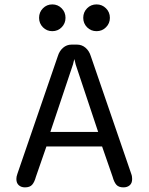

<svg xmlns="http://www.w3.org/2000/svg" viewBox="-20 -820 659 850"><path d="M90.5 9.5Q74 9.5 63.2 0Q52.5 -9.5 52.5 -27.5Q52.5 -32.5 53.5 -38.2Q54.5 -44 57 -50.5L236 -571.5Q243 -594.5 259.2 -608.5Q275.5 -622.5 296.5 -622.5H321Q342.5 -622.5 358.8 -608.5Q375 -594.5 382 -571.5L561 -50.5Q563.5 -44 564.2 -38.2Q565 -32.5 565 -27.5Q565 -9 554.2 0.2Q543.5 9.5 526.5 9.5Q505.5 9.5 495.2 -2Q485 -13.5 478.5 -37.5L432 -171.5H185.5L139 -37.5Q132.5 -13.5 122.2 -2Q112 9.5 90.5 9.5ZM203 -236H414.5L315 -534.5Q313.5 -541.5 312 -547.5Q310.5 -553.5 309 -558.5Q308 -553.5 306.2 -547.5Q304.5 -541.5 303 -534.5ZM211.5 -682Q187 -682 170 -699.2Q153 -716.5 153 -741Q153 -766 170 -783.2Q187 -800.5 211.5 -800.5Q236 -800.5 253 -783.2Q270 -766 270 -741Q270 -716.5 253 -699.2Q236 -682 211.5 -682ZM407.5 -682Q382.5 -682 365.5 -699.2Q348.5 -716.5 348.5 -741Q348.5 -766 365.5 -783.2Q382.5 -800.5 407.5 -800.5Q432 -800.5 449.2 -783.2Q466.5 -766 466.5 -741Q466.5 -716.5 449.2 -699.2Q432 -682 407.5 -682Z"/></svg>

Font: Sono Monospace
Style: Regular
Weight: 400
Designer: Tyler Finck
Foundry: Tyler Finck
Version: Version 2.112